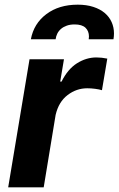

<svg xmlns="http://www.w3.org/2000/svg" viewBox="-20 -798 506 818"><path d="M463.4 -630.7H358Q359 -636.4 359 -642.4Q359 -665.5 344.3 -679.7Q329.5 -693.9 297.9 -693.9Q278.8 -693.9 264.4 -688.7Q250 -683.6 239.9 -674.9Q229.8 -666.2 224.1 -654.7Q218.4 -643.1 217 -630.7H111.5Q123.9 -697.4 177.2 -737.6Q230.8 -778.1 311.1 -778.1Q348.7 -778.1 377.7 -768.6Q406.6 -759.2 426.1 -742.7Q445.7 -726.2 455.6 -703.8Q465.6 -681.5 465.6 -655.5Q465.6 -643.5 463.4 -630.7ZM166.2 0H14.9L105.8 -545.5H252.5L236.5 -450.3H242.2Q268.5 -503.2 307.5 -528.1Q347.3 -553.3 390.6 -553.3Q413 -553.3 437.1 -548.3L414.4 -413.7Q402.7 -417.3 385.3 -419.6Q367.9 -421.9 351.6 -421.9Q305.8 -421.9 268.1 -393.1Q230.1 -364.3 217 -308.6Z"/></svg>

Font: Linik Sans
Style: Bold Italic
Weight: 700
Italic angle: 9°
Designer: Fonts by Rasmus Andersson / Changes by Cristiano Sobral with parts from Marc Monis
Foundry: rsms
Version: Version 3.020; ttfautohint (v1.6)